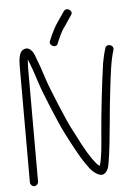

<svg xmlns="http://www.w3.org/2000/svg" viewBox="-57 -854 664 913"><g transform="rotate(-5 275.5 -397.5)"><path d="M240 -653C251.9 -680.7 262.7 -707.7 281 -731C288.3 -742.3 295.7 -753.3 303 -764L314 -780C329.8 -799 296.5 -822.3 282 -802L249 -754C241 -742.7 234.3 -731.7 229 -721L216 -695C209.4 -680.9 207.5 -675.4 203 -665C196.5 -642.2 233.8 -628.1 240 -653ZM89 -5V-549C89 -563.7 91 -576 91 -588C105.4 -553.9 118.8 -514.7 132 -473C145.5 -427.9 213 -265.9 233 -228C260.1 -175.3 290.7 -114.8 321 -71C333.9 -53 341.1 -41 357 -28C367.1 -19.8 389.7 -3.3 406.5 -15C425.3 -28.1 428.5 -48.8 433 -78C447.8 -170.6 457.2 -318.8 470 -418C477.7 -479.9 484.5 -548.6 501 -598C507.2 -622.9 469 -632.9 463 -609C455.9 -587.6 450.9 -564 446 -538C433.2 -448.3 416.9 -310.3 409 -210C404.5 -156.5 401.2 -96.8 388 -54C381.1 -58.6 373.5 -64.8 369 -72C364.3 -77.3 359 -84.3 353 -93C322.8 -136.6 294.9 -193.8 268 -246C249.2 -281.5 182.2 -442.2 169 -484C156.2 -525.6 141.3 -566.8 128 -601C120.4 -622.9 102.2 -650.6 75 -637C51 -626.7 50 -584.3 50 -549V-5C50 5.3 59.4 15 69.5 15C79.6 15 89 5.3 89 -5Z"/></g></svg>

Font: Just Breathe
Style: Regular
Weight: 400
Foundry: Cannot Into Space Fonts
Version: Version 0.72